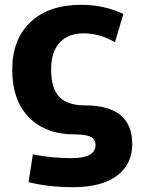

<svg xmlns="http://www.w3.org/2000/svg" viewBox="-20 -550 587 800"><path d="M291 10Q170 10 100.5 -61Q31 -132 31 -260Q31 -386 107 -458Q183 -530 319 -530Q412 -530 494 -492L459 -374Q396 -411 328 -411Q264 -411 228.5 -372.5Q193 -334 193 -260Q193 -182 227 -146.5Q261 -111 333 -111Q531 -111 531 50Q531 135 467 182.5Q403 230 283 230Q184 230 99 209L117 93Q194 109 278 109Q378 109 378 54Q378 31 358.5 20.5Q339 10 291 10Z"/></svg>

Font: M PLUS 1p ExtraBold
Style: Regular
Weight: 800
Version: Version 1.062